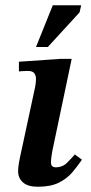

<svg xmlns="http://www.w3.org/2000/svg" viewBox="-20 -700 348 731"><path d="M124 11Q86 11 67.5 -5.5Q49 -22 49 -48Q49 -61 52 -79.5Q55 -98 65 -142L114 -370Q114 -370 115.5 -380Q117 -390 117 -402Q117 -411 111 -420.5Q105 -430 85 -430Q72 -430 62 -429Q52 -428 52 -428V-465L212 -476H253L179 -124Q179 -124 176.5 -108Q174 -92 174 -82Q174 -63 192 -63Q218 -63 235.5 -80.5Q253 -98 265 -112L292 -92Q275 -67 255 -43.5Q235 -20 204 -4.5Q173 11 124 11ZM162 -521H117L181 -680H289L283 -653Z"/></svg>

Font: STIX Two Text SemiBold
Style: Italic
Weight: 600
Italic angle: -12°
Designer: Ross Mills, John Hudson & Paul Hanslow, Tiro Typeworks Ltd; with prior portions MicroPress Inc. and Coen Hoffman, Elsevi
Foundry: Tiro Typeworks Ltd
Version: Version 2.13 b171